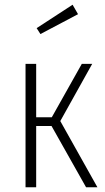

<svg xmlns="http://www.w3.org/2000/svg" viewBox="-20 -792 445 812"><path d="M370 -522 235 -280 392 0H344L198 -259H133V0H88V-522H133V-296H199L326 -522ZM287 -772 310 -732 151 -648 135 -673Z"/></svg>

Font: Fira Sans Extra Condensed ExtraLight
Style: Regular
Weight: 275
Width: 1
Designer: Carrois Corporate & Edenspiekermann AG
Foundry: Carrois Corporate GbR & Edenspiekermann AG
Version: Version 4.203